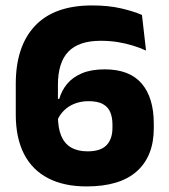

<svg xmlns="http://www.w3.org/2000/svg" viewBox="-20 -672 620 706"><path d="M298.5 13.5Q215 13.5 156.8 -16.8Q98.5 -47 68.2 -106Q38 -165 38 -251V-363.5Q38 -502 108.8 -577Q179.5 -652 318.5 -652Q378 -652 424 -641.5Q470 -631 502 -617L517 -486Q494.5 -496.5 469.2 -504.2Q444 -512 414.5 -517Q385 -522 350 -522Q270 -522 231.5 -482.2Q193 -442.5 193 -359.5V-246Q193 -201.5 205 -172.8Q217 -144 241.2 -129.8Q265.5 -115.5 302 -115.5Q350 -115.5 371.8 -138.2Q393.5 -161 393.5 -202V-214Q393.5 -241 385.2 -260Q377 -279 358 -289.5Q339 -300 305.5 -300Q278.5 -300 255.5 -291.2Q232.5 -282.5 215.8 -266.2Q199 -250 190 -227.5L173 -308.5H198Q206.5 -339 226.8 -363.5Q247 -388 281.2 -402.5Q315.5 -417 365 -417Q456 -417 500.8 -365Q545.5 -313 545.5 -217V-200.5Q545.5 -98 483.2 -42.2Q421 13.5 298.5 13.5Z"/></svg>

Font: Anek Malayalam
Style: Bold
Weight: 700
Version: Version 1.003